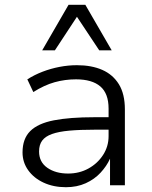

<svg xmlns="http://www.w3.org/2000/svg" viewBox="-20 -773 633 801"><path d="M255 8Q203 8 162 -11Q121 -30 97.5 -63Q74 -96 74 -137Q74 -194 106 -226Q138 -258 204.5 -271Q271 -284 374 -284H446V-232H377Q314 -232 269.5 -228Q225 -224 197 -214Q169 -204 156 -186.5Q143 -169 143 -141Q143 -97 177.5 -73Q212 -49 264 -49Q311 -49 349 -70Q387 -91 410 -126.5Q433 -162 433 -205V-320Q433 -383 398.5 -412.5Q364 -442 297 -442Q251 -442 208 -430Q165 -418 119 -389L94 -442Q124 -461 158 -474Q192 -487 228.5 -494Q265 -501 301 -501Q362 -501 406.5 -481.5Q451 -462 476 -421.5Q501 -381 501 -316V0H439V-111Q425 -80 399.5 -52.5Q374 -25 337.5 -8.5Q301 8 255 8ZM156 -563 266 -753H336L446 -563H394L301 -703L209 -563Z"/></svg>

Font: Nunito Sans 8pt Light
Style: Regular
Weight: 300
Version: Version 3.101;gftools[0.9.27]